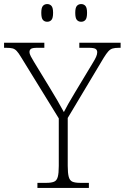

<svg xmlns="http://www.w3.org/2000/svg" viewBox="-30 -924 613 944"><path d="M154 0V-25H198Q222 -25 235.5 -30.5Q249 -36 254 -54Q259 -72 259 -108V-342L73 -644Q61 -664 52 -673.5Q43 -683 32 -686Q21 -689 0 -689H-10V-714H188V-689H154Q129 -689 122 -683.5Q115 -678 115 -669Q115 -659 121.5 -647Q128 -635 137 -620L215 -492Q234 -461 251.5 -431Q269 -401 284 -373Q292 -389 306 -414Q320 -439 339 -470L427 -616Q437 -632 442.5 -644.5Q448 -657 448 -667Q448 -678 440 -683.5Q432 -689 405 -689H360V-714H563V-689H555Q535 -689 523.5 -685.5Q512 -682 502.5 -671.5Q493 -661 480 -640L303 -344V-109Q303 -73 308 -54.5Q313 -36 326.5 -30.5Q340 -25 364 -25H407V0ZM369 -817Q356 -817 348 -826Q340 -835 340 -861Q340 -886 348 -895Q356 -904 369 -904Q382 -904 390 -895Q398 -886 398 -861Q398 -835 390 -826Q382 -817 369 -817ZM202 -817Q189 -817 181 -826Q173 -835 173 -861Q173 -886 181 -895Q189 -904 202 -904Q215 -904 223 -895Q231 -886 231 -861Q231 -835 223 -826Q215 -817 202 -817Z"/></svg>

Font: Noto Serif Hebrew ExtraLight
Style: Regular
Weight: 250
Version: Version 2.003